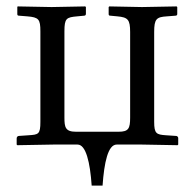

<svg xmlns="http://www.w3.org/2000/svg" viewBox="-20 -451 604 599"><path d="M386 -351V-84C386 -50 381 -40 350 -40H217C184 -40 181 -54 181 -84V-353C181 -394 187 -397 221 -400L242 -402C246 -402 248 -404 248 -408V-429L246 -431L141 -429L35 -431L34 -429V-407C34 -403 36 -402 40 -402L65 -400C101 -397 106 -391 106 -353V-71C106 -32 100 -31 69 -29L40 -27C35 -27 32 -24 32 -19V0L34 2C36 2 140 0 146 0H222C248 0 261 55 266 128H300C305 56 317 0 344 0H423C437 0 526 2 534 2L536 0V-20C536 -22 535 -27 528 -27L498 -29C468 -31 461 -34 461 -71V-351C461 -392 468 -398 501 -400L527 -402C531 -402 533 -404 533 -407V-429L531 -431L423 -429L321 -431L319 -429V-407C319 -403 321 -402 325 -402L346 -400C379 -397 386 -390 386 -351Z"/></svg>

Font: Libertinus Serif Display
Style: Regular
Weight: 400
Designer: Philipp H. Poll, Khaled Hosny
Foundry: Caleb Maclennan
Version: Version 7.050;RELEASE